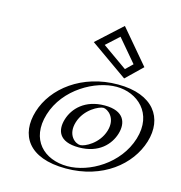

<svg xmlns="http://www.w3.org/2000/svg" viewBox="-125 -974 1039 1101"><g transform="rotate(15 395.0 -423.5)"><path d="M326.3 -256C348 -327 416.3 -377 483.3 -377C549.3 -377 587 -327 565.3 -256C543.9 -186 478.6 -136 409.6 -136C337.6 -136 304.9 -186 326.3 -256ZM138.3 -256C187.2 -416 357.4 -528 530.4 -528C700.4 -528 802.2 -416 753.3 -256C705 -98 541.4 15 364.4 15C179.4 15 90 -98 138.3 -256ZM478.8 -840 352.7 -725 548.5 -587 628 -664ZM311.3 -256C287.5 -178.3 325 -121 405 -121C482 -121 556.5 -178.1 580.3 -256C604.5 -335.1 561.9 -392 487.8 -392C412.9 -392 335.5 -335.2 311.3 -256ZM153.3 -256C199.2 -406.1 359 -513 525.8 -513C689.5 -513 784.2 -406.2 738.3 -256C692.9 -107.5 539.6 0 369 0C190.4 0 107.8 -107.4 153.3 -256ZM474.2 -818.4 376.5 -729.3 550.3 -606.8 607.1 -661.7ZM311.3 -256C335.5 -335.2 412.9 -392 487.8 -392C561.9 -392 604.5 -335.1 580.3 -256C556.5 -178.1 482 -121 405 -121C325 -121 287.5 -178.3 311.3 -256ZM153.3 -256C107.8 -107.4 190.4 0 369 0C539.6 0 692.9 -107.5 738.3 -256C784.2 -406.2 689.5 -513 525.8 -513C359 -513 199.2 -406.1 153.3 -256ZM474.2 -818.4 607.1 -661.7 550.3 -606.8 376.5 -729.3ZM326.3 -256C304.9 -186.1 337.7 -136 409.6 -136C478.5 -136 543.9 -186.1 565.3 -256C587 -327 549.2 -377 483.3 -377C416.3 -377 348 -327 326.3 -256ZM138.3 -256C90 -98 179.4 15 364.4 15C541.4 15 705 -98 753.3 -256C802.2 -416 700.4 -528 530.4 -528C357.4 -528 187.2 -416 138.3 -256ZM478.8 -840 628 -664 548.5 -587 352.7 -725ZM286.3 -256C266 -189.6 282.9 -121 405 -121C524.4 -121 585 -189.6 605.3 -256C625.9 -323.6 604.5 -392 487.8 -392C370.4 -392 306.9 -323.6 286.3 -256ZM178.3 -256C227.8 -418 399.9 -513 525.8 -513C648.5 -513 762.8 -418 713.3 -256C664.3 -95.8 498.7 0 369 0C231 0 129.3 -95.7 178.3 -256ZM472.4 -796.1 585.4 -662.9 544.5 -623.3 397 -727.3ZM351.3 -256C376.5 -338.6 458.9 -377 483.3 -377C506.5 -377 565.5 -338.6 540.3 -256C515.4 -174.6 436 -136 409.6 -136C380 -136 326.4 -174.7 351.3 -256ZM113.3 -256C68.5 -109.7 139 15 364.4 15C582.2 15 733.6 -109.8 778.3 -256C823.6 -404.1 741.4 -528 530.4 -528C316.7 -528 158.6 -404.1 113.3 -256ZM480.6 -862.3 332.2 -726.9 554.3 -570.4 649.7 -662.8Z"/></g></svg>

Font: Hussar Outliner
Style: Obl
Weight: 700
Foundry: Cannot Into Space Fonts
Version: Version 0.92